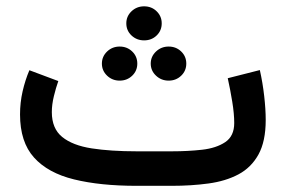

<svg xmlns="http://www.w3.org/2000/svg" viewBox="-20 -602 925 622"><path d="M536.1 0H422.9Q304.7 0 220 -20.8Q135.3 -41.5 90.1 -91.8Q44.9 -142.1 44.9 -231.4Q44.9 -269.5 53.2 -305.9Q61.5 -342.3 75.2 -374.5L168.9 -339.4Q161.1 -317.4 154.5 -290.3Q147.9 -263.2 147.9 -238.8Q147.9 -185.5 181.6 -158.2Q215.3 -130.9 277.1 -121.3Q338.9 -111.8 422.9 -111.8H537.1Q588.4 -111.8 634.5 -116.9Q680.7 -122.1 709.7 -141.6Q738.8 -161.1 738.8 -203.6Q738.8 -233.4 732.4 -272.5Q726.1 -311.5 717.8 -348.6L821.8 -375Q831.1 -333.5 835.9 -290.8Q840.8 -248 840.8 -213.4Q840.8 -144 817.4 -101.6Q793.9 -59.1 752.4 -37.1Q710.9 -15.1 655.5 -7.6Q600.1 0 536.1 0ZM389.2 -526.4Q389.2 -549.3 406 -565.4Q422.9 -581.5 446.8 -581.5Q471.2 -581.5 487.5 -565.4Q503.9 -549.3 503.9 -526.4Q503.9 -502.9 487.5 -487.1Q471.2 -471.2 446.8 -471.2Q422.9 -471.2 406 -487.1Q389.2 -502.9 389.2 -526.4ZM468.3 -396Q468.3 -418.9 485.4 -435.1Q502.4 -451.2 526.4 -451.2Q550.3 -451.2 566.9 -435.3Q583.5 -419.4 583.5 -396Q583.5 -372.6 566.9 -356.7Q550.3 -340.8 526.4 -340.8Q502.4 -340.8 485.4 -356.9Q468.3 -373 468.3 -396ZM310.1 -396Q310.1 -418.9 326.9 -435.1Q343.8 -451.2 367.7 -451.2Q391.6 -451.2 408.2 -435.3Q424.8 -419.4 424.8 -396Q424.8 -372.6 408.2 -356.7Q391.6 -340.8 367.7 -340.8Q343.8 -340.8 326.9 -356.9Q310.1 -373 310.1 -396Z"/></svg>

Font: Vazirmatn RD UI FD Medium
Style: Regular
Weight: 500
Designer: Saber Rastikerdar
Foundry: Saber Rastikerdar
Version: Version 33.003